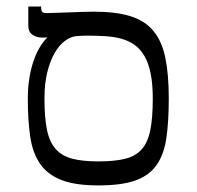

<svg xmlns="http://www.w3.org/2000/svg" viewBox="-20 -560 602 586"><path d="M446.3 -259.3Q446.3 -304.2 439.7 -336.2Q433.1 -368.2 420.7 -389.4Q408.2 -410.6 390.6 -423.1Q373 -435.5 350.8 -441.7Q328.6 -447.8 302.2 -449.5Q275.9 -451.2 246.6 -451.2Q239.7 -451.2 231.7 -450.9Q223.6 -450.7 212.4 -449.7Q195.8 -448.2 178.5 -435.5Q161.1 -422.9 147.2 -398.9Q133.3 -375 124.5 -340.1Q115.7 -305.2 115.7 -259.3Q115.7 -201.2 123.3 -164.1Q130.9 -127 149.7 -105.5Q168.5 -84 200.2 -75.7Q231.9 -67.4 280.3 -67.4Q328.6 -67.4 360.6 -75Q392.6 -82.5 411.6 -103.3Q430.7 -124 438.5 -161.6Q446.3 -199.2 446.3 -259.3ZM64.9 -259.3Q64.9 -317.9 80.3 -367.4Q95.7 -417 125 -446.3Q120.6 -445.3 116 -445.3Q111.3 -445.3 107.9 -445.3Q91.3 -445.3 78.9 -454.1Q66.4 -462.9 66.4 -481V-540H105.5V-534.7Q105.5 -528.8 108.2 -524.4Q110.8 -520 120.6 -520Q127.9 -520 147.5 -520.8Q167 -521.5 189.7 -522.2Q212.4 -522.9 233.6 -523.7Q254.9 -524.4 265.6 -524.4Q333.5 -524.4 377.7 -510.7Q421.9 -497.1 448 -465.8Q474.1 -434.6 484.6 -383.8Q495.1 -333 495.1 -259.3Q495.1 -189 487.8 -138.7Q480.5 -88.4 457.8 -56.2Q435.1 -23.9 392.8 -9Q350.6 5.9 280.3 5.9Q210 5.9 167.7 -10.5Q125.5 -26.9 102.5 -59.8Q79.6 -92.8 72.3 -142.6Q64.9 -192.4 64.9 -259.3Z"/></svg>

Font: Arian Grqi
Style: Regular
Weight: 400
Designer: Ruben Hakobyan (Tarumian)
Foundry: Ruben Hakobyan (Tarumian)
Version: Version 1.003